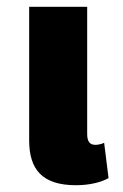

<svg xmlns="http://www.w3.org/2000/svg" viewBox="-20 -537 362 566"><path d="M204 9C245 9 279 0 300 -12L287 -116C279 -112 268 -110 261 -110C244 -110 237 -121 237 -142V-517H66V-123C66 -38 104 9 204 9Z"/></svg>

Font: Noto Sans Thai UI Cond Blk
Style: Regular
Weight: 900
Width: 3
Designer: Monotype Design Team
Foundry: Monotype Imaging Inc.
Version: Version 2.000